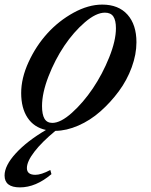

<svg xmlns="http://www.w3.org/2000/svg" viewBox="-79 -560 656 836"><path d="M140.1 180.2 145 198.2Q77.1 255.9 7.8 255.9Q-59.1 255.9 -59.1 204.1Q-59.1 161.1 -10.5 107.9Q38.1 54.7 121.1 5.9Q68.8 -5.4 41 -47.4Q13.2 -89.4 13.2 -154.8Q13.2 -219.7 45.4 -289.8Q77.6 -359.9 127.2 -414.6Q176.8 -469.2 241.2 -504.6Q305.7 -540 366.2 -540Q437 -540 476.1 -496.3Q515.1 -452.6 515.1 -376Q515.1 -323.2 494.6 -267.1Q474.1 -210.9 438.2 -162.4Q402.3 -113.8 357.9 -74.7Q313.5 -35.6 262 -13.2Q210.4 9.3 162.1 9.8Q103 58.6 70.6 100.8Q38.1 143.1 38.1 171.9Q38.1 201.2 75.2 201.2Q100.1 201.2 140.1 180.2ZM377.9 -504.9Q339.4 -504.9 290.5 -462.9Q241.7 -420.9 200.9 -360.4Q160.2 -299.8 132.1 -227.3Q104 -154.8 104 -98.1Q104 -61.5 114.7 -43.2Q125.5 -24.9 148.9 -24.9Q185.1 -24.9 234.1 -68.8Q283.2 -112.8 325.2 -175Q367.2 -237.3 396.5 -310.3Q425.8 -383.3 425.8 -437Q425.8 -471.2 414.6 -488Q403.3 -504.9 377.9 -504.9Z"/></svg>

Font: Libre Caslon Text
Style: Italic
Weight: 400
Italic angle: -25°
Designer: Pablo Impallari, Rodrigo Fuenzalida
Foundry: Pablo Impallari, Rodrigo Fuenzalida
Version: Version 1.002